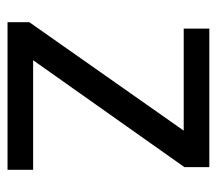

<svg xmlns="http://www.w3.org/2000/svg" viewBox="-53 -523 576 510"><g transform="rotate(90 235.0 -268.0)"><path d="M431 0H39V-58L327 -468H56V-536H424V-470L140 -68H431Z"/></g></svg>

Font: Noto Sans Tagbanwa
Style: Regular
Weight: 400
Designer: Monotype Design Team
Foundry: Monotype Imaging Inc.
Version: Version 2.001; ttfautohint (v1.8.4.7-5d5b)